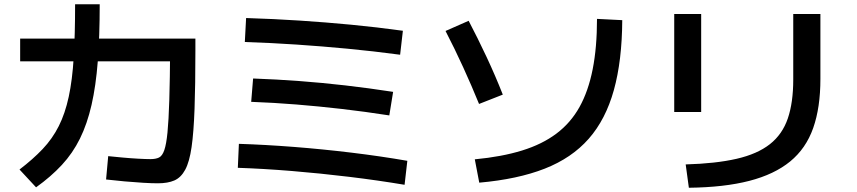

<svg xmlns="http://www.w3.org/2000/svg" viewBox="-20 -838 4040 905"><path d="M724 26Q695 26 654 23.5Q613 21 567.5 17Q522 13 480 8L490 -102Q519 -99 557 -95.5Q595 -92 631.5 -90Q668 -88 689 -88Q714 -88 729.5 -95.5Q745 -103 754.5 -130.5Q764 -158 769.5 -214Q775 -270 778 -366.5Q781 -463 782 -611L843 -549H75V-656H901V-599Q901 -436 897 -325Q893 -214 883 -144.5Q873 -75 853 -38Q833 -1 802 12.5Q771 26 724 26ZM72 -39Q135 -87 181 -135.5Q227 -184 257 -243.5Q287 -303 304 -382Q321 -461 327.5 -568Q334 -675 334 -818H450Q450 -667 441 -550Q432 -433 411.5 -343.5Q391 -254 357 -185Q323 -116 271.5 -60.5Q220 -5 150 45Z M1887 33Q1762 12 1626 -4.5Q1490 -21 1355.5 -32Q1221 -43 1101 -47L1106 -160Q1231 -156 1365.5 -145.5Q1500 -135 1636.5 -118.5Q1773 -102 1900 -80ZM1815 -294Q1699 -312 1590.5 -324.5Q1482 -337 1376.5 -345.5Q1271 -354 1164 -358L1173 -468Q1284 -464 1391 -456Q1498 -448 1607 -435.5Q1716 -423 1833 -405ZM1866 -580Q1739 -597 1617.5 -608.5Q1496 -620 1376.5 -628Q1257 -636 1134 -640L1140 -753Q1270 -749 1392.5 -741Q1515 -733 1635.5 -721.5Q1756 -710 1879 -693Z M2218 -87Q2345 -99 2440.5 -128.5Q2536 -158 2603 -208.5Q2670 -259 2711.5 -333.5Q2753 -408 2773.5 -511Q2794 -614 2794 -749L2913 -743Q2912 -552 2873.5 -413.5Q2835 -275 2755 -184Q2675 -93 2547.5 -43Q2420 7 2239 23ZM2238 -348Q2203 -434 2163 -521.5Q2123 -609 2080 -692L2189 -740Q2232 -658 2273.5 -569.5Q2315 -481 2350 -392Z M3212 -63Q3354 -67 3452 -89.5Q3550 -112 3609 -158.5Q3668 -205 3693.5 -280Q3719 -355 3719 -463V-772H3847V-466Q3847 -331 3813 -234.5Q3779 -138 3704.5 -77Q3630 -16 3512 14.5Q3394 45 3227 47ZM3158 -310V-772H3285V-310Z"/></svg>

Font: M PLUS 1 SemiBold
Style: Regular
Weight: 600
Designer: Coji Morishita
Foundry: UNDERFOREST DESIGN
Version: Version 1.001